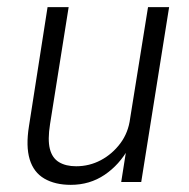

<svg xmlns="http://www.w3.org/2000/svg" viewBox="-20 -509 530 537"><path d="M178 8Q134 8 104 -9.5Q74 -27 63 -63.5Q52 -100 61 -156L113 -489H172L120 -162Q113 -118 119.5 -92.5Q126 -67 145 -55.5Q164 -44 193 -44Q230 -44 262 -61Q294 -78 316.5 -108Q339 -138 344 -178L394 -489H453L375 0H319L334 -95H340Q314 -48 272.5 -20Q231 8 178 8Z"/></svg>

Font: Nunito Sans 10pt Condensed Light
Style: Italic
Weight: 300
Width: 3
Italic angle: -9°
Designer: Vernon Adams
Foundry: Vernon Adams
Version: Version 3.101;gftools[0.9.27]